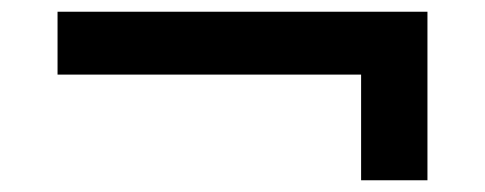

<svg xmlns="http://www.w3.org/2000/svg" viewBox="-20 -424 826 327"><path d="M595 -117V-319L614 -297H78V-404H708V-117Z"/></svg>

Font: Lexend Exa
Style: Regular
Weight: 400
Designer: Bonnie Shaver-Troup, Thomas Jockin
Foundry: Lexend
Version: Version 1.007